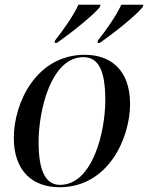

<svg xmlns="http://www.w3.org/2000/svg" viewBox="-20 -776 622 806"><path d="M391 -606 389 -596H399C455 -635 549 -709 579 -746L582 -756H489C469 -711 425 -649 391 -606ZM211 -606 209 -596H219C275 -635 369 -709 399 -746L402 -756H309C289 -711 245 -649 211 -606ZM230 10C435 10 526 -197 526 -339C526 -486 441 -546 336 -546C133 -546 38 -345 38 -197C38 -58 117 10 230 10ZM232 0C177 0 142 -48 142 -179C142 -315 195 -536 330 -536C391 -536 422 -485 422 -356C422 -220 368 0 232 0Z"/></svg>

Font: Noto Serif Display
Style: Italic
Weight: 400
Italic angle: -12°
Designer: Monotype Design Team
Foundry: Monotype Imaging Inc.
Version: Version 2.009